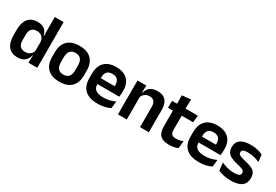

<svg xmlns="http://www.w3.org/2000/svg" viewBox="41 -1527 3454 2406"><g transform="rotate(30 1768.0 -324.0)"><path d="M215 11.5Q128.5 11.5 83.5 -44.5Q38.5 -100.5 38.5 -209.5V-277Q38.5 -387.5 84 -444.5Q129.5 -501.5 219.5 -501.5Q263.5 -501.5 293.8 -487.5Q324 -473.5 342.8 -447.5Q361.5 -421.5 369 -386.5H406.5L374 -291.5Q373 -326 359.8 -349.8Q346.5 -373.5 323 -386Q299.5 -398.5 267.5 -398.5Q219 -398.5 193.2 -370.5Q167.5 -342.5 167.5 -287V-206Q167.5 -151 193.2 -123Q219 -95 268.5 -95Q296.5 -95 318.5 -105.5Q340.5 -116 355.2 -134.2Q370 -152.5 376.5 -175.5L407 -104H371Q363 -72 345 -45.8Q327 -19.5 295.5 -4Q264 11.5 215 11.5ZM372 0 376.5 -120 374 -148.5V-349L374.5 -369.5L372 -510V-661H500V0Z M824.5 13.5Q710.5 13.5 651.8 -45Q593 -103.5 593 -211.5V-278Q593 -386.5 651.8 -445.2Q710.5 -504 824.5 -504Q938 -504 996.5 -445.2Q1055 -386.5 1055 -278V-211.5Q1055 -103.5 996.8 -45Q938.5 13.5 824.5 13.5ZM824.5 -89Q874.5 -89 900.8 -119Q927 -149 927 -205V-284.5Q927 -341.5 900.8 -371.8Q874.5 -402 824.5 -402Q774 -402 747.8 -371.8Q721.5 -341.5 721.5 -284.5V-205Q721.5 -149 747.8 -119Q774 -89 824.5 -89Z M1379 12Q1253 12 1191.5 -46Q1130 -104 1130 -214V-278Q1130 -387 1187.5 -445.5Q1245 -504 1354.5 -504Q1428.5 -504 1478 -478Q1527.5 -452 1552.2 -404.2Q1577 -356.5 1577 -290V-272.5Q1577 -254.5 1575.2 -235.8Q1573.5 -217 1570.5 -200.5H1454.5Q1456 -228 1456.2 -252.8Q1456.5 -277.5 1456.5 -297.5Q1456.5 -332 1445.5 -356.2Q1434.5 -380.5 1412 -393Q1389.5 -405.5 1354.5 -405.5Q1303 -405.5 1278.5 -377Q1254 -348.5 1254 -296V-250.5L1254.5 -236V-197.5Q1254.5 -174.5 1261.8 -155Q1269 -135.5 1286 -121.2Q1303 -107 1331.2 -99Q1359.5 -91 1402 -91Q1448 -91 1489.8 -101.2Q1531.5 -111.5 1569 -129L1558 -28Q1524.5 -9.5 1479.2 1.2Q1434 12 1379 12ZM1198 -200.5V-285.5H1544.5V-200.5Z M1987 0V-294.5Q1987 -325.5 1978.8 -348Q1970.5 -370.5 1951.5 -383Q1932.5 -395.5 1899.5 -395.5Q1870.5 -395.5 1848.8 -385Q1827 -374.5 1813.2 -356.8Q1799.5 -339 1792.5 -316.5L1772.5 -386.5H1796.5Q1804.5 -419 1823.2 -445Q1842 -471 1874.2 -486.2Q1906.5 -501.5 1955 -501.5Q2011.5 -501.5 2046.5 -480.2Q2081.5 -459 2098.2 -417Q2115 -375 2115 -313V0ZM1667.5 0V-490.5H1795.5L1790.5 -371L1795.5 -360.5V0Z M2410.5 10.5Q2348 10.5 2310.8 -8.2Q2273.5 -27 2257 -65Q2240.5 -103 2240.5 -158.5V-444.5H2367.5V-177.5Q2367.5 -137.5 2385.8 -118.8Q2404 -100 2450 -100Q2477 -100 2502 -105.8Q2527 -111.5 2548 -121L2537 -14Q2512 -2.5 2479.8 4Q2447.5 10.5 2410.5 10.5ZM2169.5 -385.5V-486.5H2543.5L2532.5 -385.5ZM2242 -477 2241.5 -607 2369 -620 2364 -477Z M2843.5 12Q2717.5 12 2656 -46Q2594.5 -104 2594.5 -214V-278Q2594.5 -387 2652 -445.5Q2709.5 -504 2819 -504Q2893 -504 2942.5 -478Q2992 -452 3016.8 -404.2Q3041.5 -356.5 3041.5 -290V-272.5Q3041.5 -254.5 3039.8 -235.8Q3038 -217 3035 -200.5H2919Q2920.5 -228 2920.8 -252.8Q2921 -277.5 2921 -297.5Q2921 -332 2910 -356.2Q2899 -380.5 2876.5 -393Q2854 -405.5 2819 -405.5Q2767.5 -405.5 2743 -377Q2718.5 -348.5 2718.5 -296V-250.5L2719 -236V-197.5Q2719 -174.5 2726.2 -155Q2733.5 -135.5 2750.5 -121.2Q2767.5 -107 2795.8 -99Q2824 -91 2866.5 -91Q2912.5 -91 2954.2 -101.2Q2996 -111.5 3033.5 -129L3022.5 -28Q2989 -9.5 2943.8 1.2Q2898.5 12 2843.5 12ZM2662.5 -200.5V-285.5H3009V-200.5Z M3302.5 12Q3243.5 12 3197.8 0.8Q3152 -10.5 3120 -24.5L3108.5 -135.5Q3146.5 -118 3192.2 -105Q3238 -92 3293 -92Q3341 -92 3362.5 -104.2Q3384 -116.5 3384 -141V-144Q3384 -160.5 3374.2 -171Q3364.5 -181.5 3340 -190.2Q3315.5 -199 3271 -209Q3209.5 -223.5 3173.8 -242.8Q3138 -262 3122.5 -290.2Q3107 -318.5 3107 -358V-362.5Q3107 -432 3156.5 -467.2Q3206 -502.5 3303 -502.5Q3360.5 -502.5 3404.8 -491.2Q3449 -480 3478.5 -464.5L3490 -362.5Q3455 -379 3411.5 -390.2Q3368 -401.5 3318 -401.5Q3285.5 -401.5 3266.8 -396.2Q3248 -391 3240 -381.5Q3232 -372 3232 -358.5V-356Q3232 -341 3240.8 -330Q3249.5 -319 3273 -310.2Q3296.5 -301.5 3339 -291.5Q3401 -278.5 3438.5 -261Q3476 -243.5 3493 -216.2Q3510 -189 3510 -145V-139Q3510 -63 3458.5 -25.5Q3407 12 3302.5 12Z"/></g></svg>

Font: Anek Gujarati SemiBold
Style: Regular
Weight: 600
Designer: Mrunmayee Ghaisas (Gujarati), Yesha Goshar (Latin)
Foundry: Ek Type
Version: Version 1.003